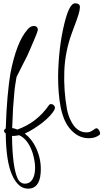

<svg xmlns="http://www.w3.org/2000/svg" viewBox="-20 -803 625 1153"><path d="M149.2 330Q117.2 330 93.7 308.5Q70.3 287 54 251Q16 169 14.5 -2Q8.6 -6 5.2 -12Q0.9 -22 14.6 -32Q17.9 -139 25.4 -221.5Q32.8 -304 42.4 -362Q79.5 -552 144.7 -625Q152.4 -635 162 -641Q171.6 -647 183.6 -647Q199.6 -647 205.6 -634Q208.2 -627 206.5 -619.5Q204.7 -612 198.4 -596Q191.3 -579 182 -556.5Q172.7 -534 162.2 -510Q151.8 -486 142.8 -466.5Q133.8 -447 127.3 -436L79.3 -341L71 -290Q67.7 -270 65.1 -235.5Q62.6 -201 58.4 -154Q57.8 -135 56.3 -105Q54.7 -75 53.1 -34Q61.4 -33 69.5 -30.5Q77.5 -28 84.2 -25Q202.5 -67 275.1 -173Q279.9 -178 284.9 -178Q301.9 -178 308.4 -163Q310.3 -159 309.7 -155Q309.1 -151 308.1 -147Q300.8 -131 282.1 -110Q263.5 -89 233 -65Q206.6 -45 180.4 -28.5Q154.2 -12 128.8 -1Q172.6 33 196.9 86Q230.7 159 224 238Q216.2 330 149.2 330ZM129.3 300Q158.3 300 173.7 276Q189.2 252 190.4 214Q192.2 187 184.5 149.5Q176.9 112 163.4 84Q137.5 28 95.1 9Q83.5 11 72.9 12.5Q62.2 14 52 13L52.2 14Q54.4 201 86.3 270Q93.8 285 105 292.5Q116.3 300 129.3 300ZM513.2 27Q467.2 27 429.7 -1.5Q392.1 -30 370.2 -77Q354.4 -111 344.3 -159Q328.6 -240 328.9 -347Q330.2 -428 339.1 -506.5Q347.9 -585 366.4 -661Q396.2 -783 430.2 -783Q452.2 -783 458 -771Q465.9 -754 441.6 -686L410.2 -601Q370.6 -491 366.2 -376Q361.7 -261 382.3 -146Q388.9 -113 402.6 -84Q437.2 -8 499.2 -8Q521.2 -8 538.2 -21Q555.4 -33 557.4 -33Q569.4 -33 577.3 -16Q584.8 -1 577.6 7Q552.2 27 513.2 27Z"/></svg>

Font: Oooh Baby
Style: Normal
Weight: 400
Designer: Robert E. Leuschke
Foundry: Robert E. Leuschke
Version: Version 1.011; ttfautohint (v1.8.3)